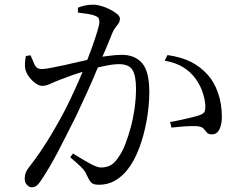

<svg xmlns="http://www.w3.org/2000/svg" viewBox="-20 -782 1040 823"><path d="M293 -124Q333 -99 364.5 -81.5Q396 -64 413 -64Q437 -64 455.5 -74.5Q474 -85 493 -116Q506 -135 518 -166.5Q530 -198 540.5 -236.5Q551 -275 557 -318Q563 -361 563 -403Q563 -458 547.5 -482.5Q532 -507 490 -507Q466 -507 432 -500Q416 -497 400 -493Q399 -490 397 -487Q376 -436 352 -383.5Q328 -331 305 -282Q284 -241 264.5 -202Q245 -163 226.5 -128Q208 -93 190.5 -63.5Q173 -34 157 -10Q146 7 136.5 14Q127 21 116 21Q106 21 96 11Q86 1 86 -16Q86 -29 89.5 -39.5Q93 -50 102 -62Q130 -98 154.5 -134Q179 -170 204.5 -213Q230 -256 258 -309Q278 -348 299 -394Q317 -433 334 -474Q312 -467 293 -461Q261 -449 242 -442Q210 -430 194 -422Q178 -414 160 -414Q148 -414 132.5 -425Q117 -436 105 -452Q93 -468 89 -484Q86 -496 87 -512Q88 -528 91 -542L111 -545Q119 -525 128 -505.5Q137 -486 158 -486Q172 -486 198 -491Q224 -496 256.5 -503Q289 -510 322 -518Q339 -522 354 -525Q364 -551 373 -575Q388 -617 397 -647Q406 -677 406 -687Q406 -696 403.5 -702.5Q401 -709 390 -713Q379 -719 355.5 -722.5Q332 -726 314 -728V-749Q326 -754 342.5 -758Q359 -762 379 -762Q394 -762 413.5 -756.5Q433 -751 451.5 -741.5Q470 -732 482 -722Q494 -712 494 -702Q494 -691 488.5 -682.5Q483 -674 476 -665.5Q469 -657 463 -644Q453 -619 436 -578Q428 -559 419 -539Q430 -541 441 -542Q477 -547 502 -547Q558 -547 589 -511.5Q620 -476 620 -388Q620 -328 608.5 -264.5Q597 -201 576 -145.5Q555 -90 525 -53Q503 -25 472.5 -7.5Q442 10 404 10Q379 10 370 -0.5Q361 -11 351 -33Q348 -41 342.5 -49Q337 -57 323 -70.5Q309 -84 281 -108ZM686 -522 698 -546Q759 -537 799 -516.5Q839 -496 869 -463Q897 -433 914 -385.5Q931 -338 931 -280Q931 -250 921 -228.5Q911 -207 889 -206Q874 -206 867.5 -213Q861 -220 854.5 -228.5Q848 -237 833 -240Q823 -242 801 -241.5Q779 -241 755.5 -239Q732 -237 715 -235L709 -259Q728 -262 752.5 -267.5Q777 -273 800.5 -278.5Q824 -284 837 -289Q853 -295 857 -303.5Q861 -312 860 -332Q859 -352 850 -382Q841 -412 819 -444Q798 -473 766.5 -493Q735 -513 686 -522Z"/></svg>

Font: Early Summer Mincho
Style: Regular
Weight: 400
Designer: GuiWonder
Version: Version 1.002